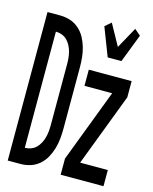

<svg xmlns="http://www.w3.org/2000/svg" viewBox="-115 -842 730 918"><g transform="rotate(15 250.0 -383.0)"><path d="M13 0V-735H76Q101 -735 125 -727.5Q149 -720 168.5 -703Q188 -686 200 -664Q212 -642 219 -618Q226 -594 228.5 -569Q231 -544 231 -519V-216Q231 -191 228.5 -166Q226 -141 219 -117Q212 -93 200 -71Q188 -49 168.5 -32Q149 -15 125 -7.5Q101 0 76 0ZM76 -80Q91 -80 106 -85.5Q121 -91 131.5 -101.5Q142 -112 149.5 -126Q157 -140 161 -155Q165 -170 166.5 -185.5Q168 -201 168 -216V-519Q168 -534 166.5 -549.5Q165 -565 161 -580Q157 -595 149.5 -609Q142 -623 131.5 -633.5Q121 -644 106 -649.5Q91 -655 76 -655ZM347 -600 293 -740 323 -766 381 -661 439 -766 469 -740 415 -600ZM275 0V-80L412 -440H275V-520H487V-440L350 -80H487V0Z"/></g></svg>

Font: Iosevka Term Medium
Style: Regular
Weight: 500
Monospace: yes
Designer: Belleve Invis
Foundry: Belleve Invis
Version: Version 26.3.1